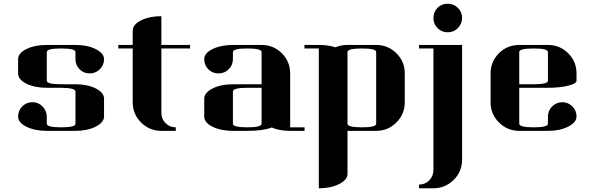

<svg xmlns="http://www.w3.org/2000/svg" viewBox="-20 -702 3189 1030"><path d="M77.1 -308.1V-384.8Q77.1 -417 122.1 -439Q167 -460.9 231 -460.9H384.8Q449.2 -460.9 493.7 -438.5Q538.1 -416 538.1 -384.3Q538.1 -353 515.6 -330.6Q493.2 -308.1 460.9 -308.1Q429.2 -308.1 407.2 -330.1Q384.8 -352.5 384.8 -384.8V-422.9Q384.8 -441.9 308.1 -441.9Q231 -441.9 231 -422.9V-269Q231 -250 308.1 -250H384.8Q449.2 -250 493.7 -227.5Q538.1 -205.1 538.1 -172.9V-77.1Q538.1 -45.4 493.2 -22.5Q448.7 0 384.8 0H231Q167 0 122.1 -22Q77.1 -43.9 77.1 -76.7Q77.1 -108.9 99.6 -131.3Q122.1 -153.8 153.8 -153.8Q186 -153.8 208 -130.9Q230.5 -107.9 231 -77.1V-38.1Q231 -19 308.1 -19Q384.8 -19 384.8 -38.1V-210.9Q384.8 -230.5 308.1 -231H231Q167 -231 122.1 -252.9Q77.1 -274.9 77.1 -308.1Z M614.7 -441.9V-460.9H691.9V-538.1Q691.9 -569.8 736.8 -592.8Q782.7 -615.2 845.7 -615.2V-460.9H999.5V-441.9H845.7V-96.2Q845.7 -64 867.7 -42Q889.6 -19 922.9 -19V0H845.7Q781.7 0 736.8 -44.9Q691.9 -89.8 691.9 -153.8V-441.9Z M1075.7 -172.9Q1075.7 -204.6 1120.6 -227.5Q1165 -250 1229.5 -250H1383.3V-422.9Q1383.3 -441.9 1306.6 -441.9Q1229.5 -441.9 1229.5 -422.9V-384.8Q1229.5 -353 1207 -330.6Q1184.6 -308.1 1152.3 -308.1Q1120.6 -308.1 1097.7 -330.1Q1075.7 -352.1 1075.7 -384.8Q1075.7 -417 1120.6 -439Q1165.5 -460.9 1229.5 -460.9H1383.3Q1447.3 -460.9 1492.2 -416Q1536.6 -371.6 1536.6 -308.1V-19H1613.8V0H1536.6Q1478.5 0 1437.5 -18.1Q1392.1 0 1306.6 0H1229.5Q1165.5 0 1120.6 -22Q1075.7 -43.9 1075.7 -77.1ZM1229.5 -38.1Q1229.5 -19 1306.6 -19Q1383.3 -19 1383.3 -38.1V-231H1306.6Q1229.5 -231 1229.5 -210.9Z M1613.3 -460.9H1690.4Q1741.7 -460.9 1779.3 -448.2Q1808.1 -460.9 1844.2 -460.9H1998Q2062 -460.9 2106.9 -416Q2151.4 -371.6 2151.4 -308.1V-153.8Q2151.4 -89.8 2106.4 -44.9Q2061.5 0 1998 0H1844.2V231Q1844.2 262.7 1798.8 285.6Q1753.9 308.1 1690.4 308.1V-441.9H1613.3ZM1844.2 -38.1Q1844.2 -19 1921.4 -19Q1998 -19 1998 -38.1V-422.9Q1998 -441.9 1921.4 -441.9Q1844.2 -441.9 1844.2 -422.9Z M2228 288.1Q2260.3 288.1 2282.2 266.1Q2304.7 243.2 2305.2 210.9V-441.9H2228V-460.9H2459V153.8Q2459 218.8 2413.6 263.2Q2367.7 308.1 2305.2 308.1H2228ZM2305.2 -605Q2305.2 -637.7 2327.1 -660.2Q2349.1 -682.1 2381.3 -682.1Q2414.1 -682.1 2436.5 -659.7Q2459 -637.2 2459 -605.5Q2459 -575.2 2436 -550.8Q2413.6 -528.8 2381.3 -528.8Q2350.1 -528.8 2327.6 -550.8Q2305.2 -572.8 2305.2 -605Z M2611.8 -153.8V-308.1Q2611.8 -371.6 2656.7 -416.5Q2701.2 -460.9 2765.6 -460.9H2919.4Q2983.4 -460.9 3028.3 -416Q3072.8 -371.6 3072.8 -308.1V-269Q3072.8 -253.4 3027.8 -242.2Q2981.9 -231 2919.4 -231H2765.6V-38.1Q2765.6 -19 2842.8 -19Q2919.4 -19 2919.4 -38.1V-77.1Q2919.4 -108.4 2941.9 -130.9Q2964.8 -153.3 2995.6 -153.8Q3027.8 -153.8 3050.8 -130.9Q3072.8 -108.4 3072.8 -76.7Q3072.8 -45.4 3027.8 -22.5Q2983.4 0 2919.4 0H2765.6Q2701.7 0 2656.7 -44.9Q2611.8 -89.8 2611.8 -153.8ZM2765.6 -250H2842.8Q2919.4 -250 2919.4 -269V-422.9Q2919.4 -441.9 2842.8 -441.9Q2765.6 -441.9 2765.6 -422.9Z"/></svg>

Font: Hjet
Style: Regular
Weight: 400
Designer: T. Christopher White
Version: Version 1.2